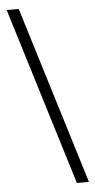

<svg xmlns="http://www.w3.org/2000/svg" viewBox="-63 -830 519 1046"><g transform="rotate(-5 196.0 -307.0)"><path d="M15 -793H81L380 179H314Z"/></g></svg>

Font: Source Han Sans K Regular
Style: Regular
Weight: 400
Designer: Ryoko NISHIZUKA  (kana & ideographs); Paul D. Hunt (Latin, Greek & Cyrillic); Wenlong ZHANG  (bopomofo); Sandoll Communi
Foundry: Adobe Systems Incorporated
Version: Version 1.00 July 18, 2014, initial release